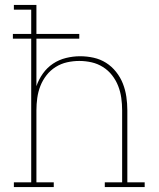

<svg xmlns="http://www.w3.org/2000/svg" viewBox="-20 -755 640 775"><path d="M197 0H36V-19H106V-599H32V-618H106V-716H36V-735H127V-618H300V-599H127V-407Q136 -434 153 -458Q170 -482 194 -498Q218 -514 246.5 -521Q275 -528 303 -528Q331 -528 358 -522Q385 -516 408 -501.5Q431 -487 448.5 -465Q466 -443 476 -417.5Q486 -392 490 -364.5Q494 -337 494 -310V-19H564V0H403V-19H473V-310Q473 -335 469.5 -360Q466 -385 457 -408Q448 -431 432.5 -451Q417 -471 395.5 -484.5Q374 -498 349.5 -503.5Q325 -509 300 -509Q275 -509 250.5 -503.5Q226 -498 204.5 -484.5Q183 -471 167.5 -451Q152 -431 143 -408Q134 -385 130.5 -360Q127 -335 127 -310V-19H197Z"/></svg>

Font: Iosevka HT Thin Extended
Style: Regular
Weight: 100
Width: 7
Monospace: yes
Designer: Belleve Invis
Foundry: Belleve Invis
Version: Version 32.3.0; ttfautohint (v1.8.4)